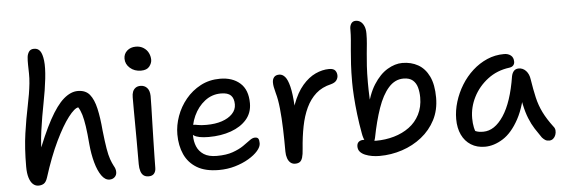

<svg xmlns="http://www.w3.org/2000/svg" viewBox="-49 -914 3169 1080"><g transform="rotate(-5 1535.0 -374.0)"><path d="M129 9Q112 9 98.5 -3Q85 -15 77 -40Q69 -65 69 -103Q69 -208 81 -291Q93 -374 107.5 -442.5Q122 -511 128 -568Q131 -598 130.5 -624Q130 -650 129.5 -673.5Q129 -697 131 -717Q133 -734 142 -747Q151 -760 171 -760Q193 -760 205 -743Q217 -726 221.5 -688.5Q226 -651 219 -587Q212 -524 197.5 -451Q183 -378 171.5 -296.5Q160 -215 162 -128L140 -145Q190 -277 232.5 -355Q275 -433 315 -467.5Q355 -502 395 -502Q439 -502 462 -474Q485 -446 497 -393.5Q509 -341 515 -268Q522 -204 528.5 -165.5Q535 -127 543 -104.5Q551 -82 560 -65Q565 -57 568 -48Q571 -39 571 -29Q571 -12 559.5 -1Q548 10 530 10Q505 10 485 -18.5Q465 -47 452 -94.5Q439 -142 434 -197Q429 -260 423 -300Q417 -340 409.5 -365.5Q402 -391 390 -410Q369 -408 333.5 -362Q298 -316 257.5 -232Q217 -148 180 -31Q172 -7 159.5 1Q147 9 129 9Z M751 11Q734 11 723 3Q712 -5 706.5 -22Q701 -39 701 -62Q701 -140 701 -195Q701 -250 700.5 -290.5Q700 -331 700 -366Q700 -401 700 -440Q700 -458 705 -471Q710 -484 721 -492Q732 -500 749 -500Q771 -500 785.5 -485Q800 -470 801 -439Q801 -417 800 -376.5Q799 -336 797.5 -287Q796 -238 795 -188.5Q794 -139 793 -98Q792 -57 792 -33Q792 -14 782 -1.5Q772 11 751 11ZM760 -585Q723 -585 698 -607Q673 -629 673 -660Q673 -687 692.5 -704.5Q712 -722 742 -722Q767 -722 785.5 -710Q804 -698 813 -679.5Q822 -661 822 -641Q822 -622 807.5 -603.5Q793 -585 760 -585Z M1148 10Q1072 10 1024.5 -18.5Q977 -47 954.5 -96.5Q932 -146 932 -210Q932 -261 950.5 -312.5Q969 -364 1004 -406.5Q1039 -449 1088 -475Q1137 -501 1198 -501Q1268 -501 1311 -463Q1354 -425 1354 -349Q1354 -295 1321.5 -257.5Q1289 -220 1233 -200Q1177 -180 1107 -180Q1047 -180 1023 -196.5Q999 -213 999 -233Q999 -245 1005 -250.5Q1011 -256 1025 -256Q1036 -256 1052.5 -252.5Q1069 -249 1100 -249Q1150 -249 1187.5 -261.5Q1225 -274 1247 -297Q1269 -320 1269 -350Q1269 -384 1252 -401Q1235 -418 1196 -418Q1145 -418 1105 -387Q1065 -356 1042 -306Q1019 -256 1019 -198Q1019 -162 1031 -133.5Q1043 -105 1070 -87.5Q1097 -70 1143 -70Q1197 -70 1233.5 -83Q1270 -96 1294 -112.5Q1318 -129 1334.5 -141.5Q1351 -154 1365 -154Q1379 -154 1384 -146Q1389 -138 1389 -120Q1389 -100 1369.5 -77.5Q1350 -55 1316 -35Q1282 -15 1239 -2.5Q1196 10 1148 10Z M1578 12Q1563 12 1552 3Q1541 -6 1535 -23Q1529 -40 1529 -61Q1529 -126 1527 -189Q1525 -252 1519.5 -305Q1514 -358 1504 -392Q1498 -415 1495.5 -428Q1493 -441 1493 -454Q1493 -472 1502.5 -483.5Q1512 -495 1532 -495Q1550 -495 1564.5 -478.5Q1579 -462 1589 -421.5Q1599 -381 1603 -309Q1607 -237 1605 -127L1573 -156Q1580 -253 1604.5 -319.5Q1629 -386 1663.5 -426Q1698 -466 1737 -484Q1776 -502 1814 -502Q1839 -502 1848.5 -490Q1858 -478 1858 -461Q1858 -447 1849 -434.5Q1840 -422 1818 -416Q1766 -404 1732 -373.5Q1698 -343 1676.5 -297.5Q1655 -252 1643.5 -194Q1632 -136 1627 -68Q1625 -36 1619.5 -18.5Q1614 -1 1604 5.5Q1594 12 1578 12Z M2055 10Q2034 10 2013 6.5Q1992 3 1974 -4.5Q1956 -12 1945.5 -24Q1935 -36 1935 -54Q1935 -71 1945 -79.5Q1955 -88 1971 -88Q1985 -88 2004.5 -82.5Q2024 -77 2043 -77Q2096 -77 2144.5 -91Q2193 -105 2230.5 -132.5Q2268 -160 2289.5 -202Q2311 -244 2311 -298Q2311 -328 2304 -354Q2297 -380 2278.5 -396Q2260 -412 2226 -412Q2178 -412 2142 -371.5Q2106 -331 2081 -259Q2056 -187 2038 -94Q2034 -76 2026 -68.5Q2018 -61 2007 -61Q1993 -61 1982 -78.5Q1971 -96 1966 -126Q1956 -180 1949.5 -234.5Q1943 -289 1940 -336Q1937 -383 1937 -416Q1937 -474 1939.5 -516.5Q1942 -559 1945 -592Q1948 -625 1950.5 -653.5Q1953 -682 1953 -712Q1952 -731 1960.5 -745Q1969 -759 1987 -759Q2002 -759 2014 -750.5Q2026 -742 2033.5 -725Q2041 -708 2041 -683Q2041 -654 2038.5 -627Q2036 -600 2033 -570Q2030 -540 2027.5 -500.5Q2025 -461 2025 -406Q2025 -367 2027 -321Q2029 -275 2034 -218L2013 -251Q2030 -339 2065 -394Q2100 -449 2143 -474.5Q2186 -500 2227 -500Q2277 -500 2316 -478Q2355 -456 2377.5 -409.5Q2400 -363 2400 -289Q2400 -219 2371.5 -164Q2343 -109 2294 -70Q2245 -31 2183 -10.5Q2121 10 2055 10Z M2650 10Q2605 10 2571.5 -11Q2538 -32 2520 -70Q2502 -108 2502 -159Q2502 -207 2517 -256Q2532 -305 2559 -349Q2586 -393 2623.5 -427Q2661 -461 2706 -480.5Q2751 -500 2802 -500Q2825 -500 2840 -488Q2855 -476 2855 -452Q2855 -440 2847.5 -431.5Q2840 -423 2825 -421Q2755 -412 2702.5 -372Q2650 -332 2621 -275Q2592 -218 2592 -156Q2592 -127 2597 -103.5Q2602 -80 2619 -43L2567 -112Q2590 -89 2605.5 -82Q2621 -75 2648 -75Q2712 -75 2762.5 -151Q2813 -227 2836 -372Q2840 -391 2850 -401.5Q2860 -412 2877 -412Q2901 -412 2918 -393.5Q2935 -375 2939 -345Q2948 -287 2958.5 -241.5Q2969 -196 2989 -155.5Q3009 -115 3043 -70Q3052 -60 3053 -47Q3054 -34 3049.5 -21.5Q3045 -9 3035.5 -1Q3026 7 3013 7Q2999 7 2990 1Q2981 -5 2973 -14Q2954 -41 2937 -67.5Q2920 -94 2906 -128.5Q2892 -163 2882 -210.5Q2872 -258 2868 -323L2901 -324Q2883 -201 2843 -127.5Q2803 -54 2752 -22Q2701 10 2650 10Z"/></g></svg>

Font: Shantell Sans
Style: Regular
Weight: 400
Designer: Stephen Nixon, Anya Danilova, Shantell Martin
Foundry: Arrow Type
Version: Version 1.008;[ac192a2d6]